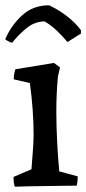

<svg xmlns="http://www.w3.org/2000/svg" viewBox="-27 -702 326 726"><path d="M29 4Q26 -5 25 -14Q24 -23 24 -33L92 -62Q94 -92 97 -128Q100 -164 100 -194Q100 -240 96.5 -288Q93 -336 86 -388L25 -402Q25 -420 31 -440L177 -464L200 -447L192 -413Q189 -380 187.5 -347.5Q186 -315 186 -282Q186 -226 189 -167.5Q192 -109 197 -54L267 -35Q267 -27 266 -17.5Q265 -8 263 0Q247 0 215.5 0.5Q184 1 148 1.5Q112 2 79.5 2.5Q47 3 29 4ZM159 -682 163 -680Q198 -663 228.5 -639Q259 -615 279 -588V-575L228 -543Q212 -563 189.5 -584.5Q167 -606 142 -621Q104 -621 72 -594.5Q40 -568 19 -540Q15 -541 4.5 -546Q-6 -551 -7 -554Q14 -604 55.5 -643Q97 -682 159 -682Z"/></svg>

Font: Labrada Medium
Style: Regular
Weight: 500
Designer: Mercedes Jáuregui
Foundry: Omnibus-Type Team
Version: Version 1.000; ttfautohint (v1.8.4.7-5d5b)